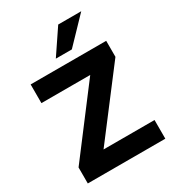

<svg xmlns="http://www.w3.org/2000/svg" viewBox="-220 -1062 1071 1184"><g transform="rotate(-30 315.5 -470.0)"><path d="M51 0V-114L438 -624L444 -572H51V-705H589V-591L201 -82L196 -133H603V0ZM265 -765 383 -940H547L379 -765Z"/></g></svg>

Font: Nunito Sans 10pt ExtraBold
Style: Regular
Weight: 800
Designer: Vernon Adams
Foundry: Vernon Adams
Version: Version 3.101;gftools[0.9.27]